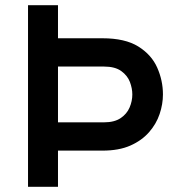

<svg xmlns="http://www.w3.org/2000/svg" viewBox="-20 -720 681 740"><path d="M88 0V-700H203.5V-572.5H375Q462 -572.5 513 -540.8Q564 -509 586 -459.2Q608 -409.5 608 -356Q608 -318.5 595.2 -280.5Q582.5 -242.5 554.5 -210.5Q526.5 -178.5 482.5 -159Q438.5 -139.5 375 -139.5H203.5V0ZM203.5 -248.5H380.5Q421 -248.5 445 -264.8Q469 -281 479.5 -305.8Q490 -330.5 490 -356Q490 -379 480.8 -403.8Q471.5 -428.5 447.5 -446Q423.5 -463.5 380.5 -463.5H203.5Z"/></svg>

Font: Overpass SemiBold
Style: Regular
Weight: 600
Designer: Delve Withrington, Dave Bailey, Thomas Jockin
Foundry: Delve Fonts LLC
Version: Version 4.000